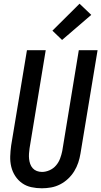

<svg xmlns="http://www.w3.org/2000/svg" viewBox="-20 -1005 545 1033"><path d="M205 8Q176 8 148.5 2Q121 -4 99 -19.5Q77 -35 62 -58Q47 -81 40.5 -108Q34 -135 35 -164Q36 -193 40 -222L125 -735H226L139 -207Q137 -193 136 -178.5Q135 -164 136.5 -150Q138 -136 142.5 -123Q147 -110 156 -100Q165 -90 178 -85Q191 -80 206 -80Q226 -80 246.5 -89Q267 -98 281.5 -115Q296 -132 303.5 -152.5Q311 -173 315 -193L404 -735H505L413 -179Q409 -154 401 -130Q393 -106 379.5 -84Q366 -62 346.5 -43.5Q327 -25 303.5 -13Q280 -1 255 3.5Q230 8 205 8ZM314 -790 262 -840 408 -985 471 -925Z"/></svg>

Font: Iosevka Term Curly SmBd Obl
Style: Regular
Weight: 600
Italic angle: -9°
Designer: Belleve Invis
Foundry: Belleve Invis
Version: Version 32.3.0